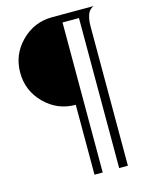

<svg xmlns="http://www.w3.org/2000/svg" viewBox="-134 -769 828 1083"><g transform="rotate(-15 280.0 -228.0)"><path d="M523 -688Q521 -688 518 -687Q515 -686 506.5 -679.5Q498 -673 491.5 -663Q485 -653 480 -632Q475 -611 475 -583V232H424V-644H328V232H280V-176Q174 -176 99 -251Q24 -326 24 -432Q24 -538 99 -613Q174 -688 280 -688Z"/></g></svg>

Font: Bellefair
Style: Regular
Weight: 400
Designer: Nick Shinn, Liron Lavi Turkenic
Foundry: Shinntype
Version: Version 1.003;PS 001.003;hotconv 1.0.88;makeotf.lib2.5.64775